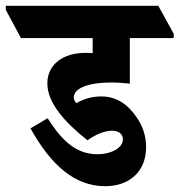

<svg xmlns="http://www.w3.org/2000/svg" viewBox="-88 -647 618 661"><path d="M274 -6C359 -6 415 -58 415 -140C415 -179 403 -215 381 -245C354 -285 315 -315 261 -315C230 -315 204 -308 175 -292C170 -297 166 -304 166 -311C166 -344 217 -363 295 -363C316 -363 343 -361 359 -359V-516H510V-531L457 -627H-68V-613L-16 -516H231V-464C222 -465 214 -465 206 -465C129 -465 75 -425 75 -360C75 -293 134 -227 213 -164C244 -186 274 -197 298 -197C322 -197 335 -185 335 -167C335 -138 295 -116 248 -116C181 -116 131 -153 76 -240L17 -205C87 -79 169 -6 274 -6Z"/></svg>

Font: Noto Serif Devanagari ExtraCondensed Black
Style: Regular
Weight: 900
Width: 2
Designer: Universal Thirst, Indian Type Foundry and the Monotype Design Team
Foundry: Monotype Imaging Inc.
Version: Version 2.004